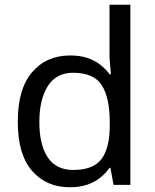

<svg xmlns="http://www.w3.org/2000/svg" viewBox="-20 -780 655 810"><path d="M275 10Q175 10 115 -59.5Q55 -129 55 -267Q55 -405 115.5 -475.5Q176 -546 276 -546Q318 -546 349 -535.5Q380 -525 403 -507Q426 -489 442 -467H448Q447 -480 444.5 -505.5Q442 -531 442 -546V-760H530V0H459L446 -72H442Q426 -49 403 -30.5Q380 -12 348.5 -1Q317 10 275 10ZM289 -63Q374 -63 408.5 -109.5Q443 -156 443 -250V-266Q443 -366 410 -419.5Q377 -473 288 -473Q217 -473 181.5 -416.5Q146 -360 146 -265Q146 -169 181.5 -116Q217 -63 289 -63Z"/></svg>

Font: Noto Sans Ambassadori
Style: Regular
Weight: 400
Designer: Monotype Design Team
Foundry: Monotype Imaging Inc.
Version: Version 2.013